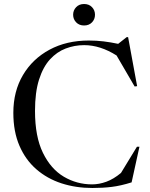

<svg xmlns="http://www.w3.org/2000/svg" viewBox="-20 -927 748 957"><path d="M439 -8Q474 -8 510.2 -21.2Q546.5 -34.5 583 -65L662.5 -195.5H675L636 -18Q582 -1 537.2 4.5Q492.5 10 440.5 10Q358 10 286.5 -13.2Q215 -36.5 161 -83.5Q107 -130.5 76.8 -200.8Q46.5 -271 46.5 -364.5Q46.5 -472 94.5 -553Q142.5 -634 227.2 -679.5Q312 -725 422.5 -725Q460.5 -725 495.8 -720.8Q531 -716.5 569 -708.5L611.5 -742H618.5L663.5 -497.5L651 -496L561 -650.5Q479.5 -702 399.5 -702Q351.5 -702 307.5 -685.2Q263.5 -668.5 229 -630.8Q194.5 -593 174.5 -530Q154.5 -467 154.5 -374Q154.5 -246 194 -165.2Q233.5 -84.5 298.2 -46.2Q363 -8 439 -8ZM399 -800Q374.5 -800 359.5 -815.8Q344.5 -831.5 344.5 -853.5Q344.5 -875.5 359.5 -891.2Q374.5 -907 399 -907Q424 -907 438.8 -891.2Q453.5 -875.5 453.5 -853.5Q453.5 -831.5 438.8 -815.8Q424 -800 399 -800Z"/></svg>

Font: Newsreader 72pt
Style: Regular
Weight: 400
Designer: Hugues Gentile
Foundry: Production Type
Version: Version 1.003; ttfautohint (v1.8.3)